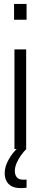

<svg xmlns="http://www.w3.org/2000/svg" viewBox="-20 -763 209 983"><path d="M52 -662V-743H116V-662ZM54 0V-510H114V0ZM86 200Q56 200 38 189.5Q20 179 12 161.5Q4 144 4 123Q4 91 24 54.5Q44 18 76 -10L115 0Q102 12 88 31.5Q74 51 65 72Q56 93 56 113Q56 131 65.5 144Q75 157 100 157Q102 157 106 157Q110 157 116 156V198Q107 199 101 199.5Q95 200 86 200Z"/></svg>

Font: Saira ExtraCondensed
Style: Regular
Weight: 400
Width: 2
Designer: Hector Gatti with collaboration of the Omnibus-Type team
Foundry: Omnibus-Type
Version: Version 1.101